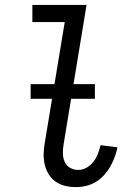

<svg xmlns="http://www.w3.org/2000/svg" viewBox="-20 -755 540 783"><path d="M290 8Q267 8 245.5 3Q224 -2 206.5 -14.5Q189 -27 178 -45.5Q167 -64 162 -85.5Q157 -107 158 -130Q159 -153 163 -175L244 -665H112V-735H333L239 -164Q236 -146 236.5 -128Q237 -110 244 -94.5Q251 -79 266 -70.5Q281 -62 299 -62Q317 -62 333.5 -71.5Q350 -81 361.5 -96Q373 -111 379.5 -128.5Q386 -146 390 -163L459 -154Q455 -134 447.5 -114Q440 -94 429.5 -75.5Q419 -57 404 -40.5Q389 -24 370.5 -13Q352 -2 331.5 3Q311 8 290 8ZM367 -352H105V-412H367Z"/></svg>

Font: Iosevka Fixed
Style: Italic
Weight: 400
Italic angle: -9°
Monospace: yes
Designer: Belleve Invis
Foundry: Belleve Invis
Version: Version 33.2.4